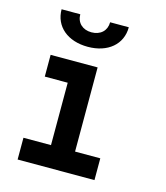

<svg xmlns="http://www.w3.org/2000/svg" viewBox="-116 -874 832 963"><g transform="rotate(15 300.0 -392.5)"><path d="M259 -637C363 -637 433 -696 433 -785H336C336 -741 305 -712 258 -712C212 -712 181 -741 181 -785H84C84 -696 154 -637 259 -637ZM465 0V-113H334V-550H90V-437H209V-113H66V0Z"/></g></svg>

Font: Tekne LDO
Style: Bold
Weight: 700
Monospace: yes
Designer: Alessio Laiso, Mario Rullo, Paolo Rosset
Foundry: Alessio Laiso
Version: Version 1.000;hotconv 1.0.109;makeotfexe 2.5.65596